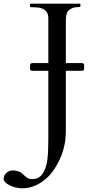

<svg xmlns="http://www.w3.org/2000/svg" viewBox="-142 -708 500 1041"><path d="M294 -673Q294 -669 274 -669Q254 -669 234.5 -655Q215 -641 215 -599V-366H302Q314 -366 314 -354V-336Q314 -324 302 -324H215V5Q215 114 153 208Q111 272 47 299Q14 313 -21 313Q-56 313 -89 297Q-122 281 -122 261.5Q-122 242 -106.5 229Q-91 216 -74.5 216Q-58 216 -47 219.5Q-36 223 -28 228Q-20 233 -14 239.5Q-8 246 3 254.5Q14 263 33 263Q71 263 90.5 231.5Q110 200 115 157Q120 114 120 49V-324H34Q21 -324 21 -336V-354Q21 -366 34 -366H120V-610Q120 -660 65 -667Q47 -669 25 -669Q21 -669 21 -673V-685Q21 -688 25 -688H291Q294 -688 294 -685Z"/></svg>

Font: Cardo
Style: Regular
Weight: 400
Designer: David J. Perry
Foundry: David J. Perry
Version: Version 1.0451